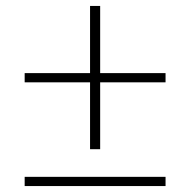

<svg xmlns="http://www.w3.org/2000/svg" viewBox="-20 -626 640 646"><path d="M283 -124V-349H63V-380H283V-606H317V-380H537V-349H317V-124ZM63 0V-31H537V0Z"/></svg>

Font: IBM Plex Sans Hebrew ExtLt
Style: Regular
Weight: 200
Designer: Mike Abbink, Paul van der Laan, Pieter van Rosmalen, Yanek Iontef
Foundry: Bold Monday
Version: Version 1.3